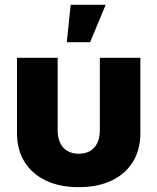

<svg xmlns="http://www.w3.org/2000/svg" viewBox="-20 -770 656 800"><path d="M307.6 9.8Q228.5 9.8 170.9 -17.8Q113.3 -45.4 82 -95.9Q50.8 -146.5 50.8 -215.8V-529.3H220.2V-226.6Q220.2 -196.3 230.7 -174.3Q241.2 -152.3 261 -140.9Q280.8 -129.4 308.1 -129.4Q335.9 -129.4 355.5 -140.9Q375 -152.3 385.5 -174.3Q396 -196.3 396 -226.6V-529.3H564.9V-215.8Q564.9 -146.5 533.9 -95.9Q502.9 -45.4 445.3 -17.8Q387.7 9.8 307.6 9.8ZM258.3 -594.2 274.4 -750H420.4L355.5 -594.2Z"/></svg>

Font: Inter 24pt ExtraBold
Style: Regular
Weight: 800
Designer: Rasmus Andersson
Foundry: rsms
Version: Version 4.001;git-66647c0bb